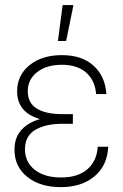

<svg xmlns="http://www.w3.org/2000/svg" viewBox="-20 -748 496 777"><path d="M226.1 9.3Q142.1 9.3 90.3 -32.2Q38.6 -73.7 38.6 -142.1Q38.6 -190.4 65.7 -221.2Q92.8 -252 141.6 -266.1Q49.3 -293 49.3 -378.4Q49.3 -443.4 99.4 -484.1Q149.4 -524.9 230.5 -524.9Q311.5 -524.9 358.6 -482.2Q405.8 -439.5 410.6 -367.2H369.1Q364.3 -422.9 328.6 -454.3Q293 -485.8 230.5 -485.8Q168 -485.8 130.1 -456.1Q92.3 -426.3 92.3 -378.4Q92.3 -286.1 234.9 -286.1H274.9V-247.1H231.9Q164.6 -247.1 122.8 -222.4Q81.1 -197.8 81.1 -144Q81.1 -92.3 120.4 -61Q159.7 -29.8 227.1 -29.8Q295.4 -29.8 333.7 -63.2Q372.1 -96.7 375.5 -154.3H418Q414.6 -78.1 362.5 -34.4Q310.5 9.3 226.1 9.3ZM214.4 -582 233.4 -727.5H277.3L247.6 -582Z"/></svg>

Font: Inter Display ExtraLight
Style: Regular
Weight: 200
Designer: Rasmus Andersson
Foundry: rsms
Version: Version 4.000;git-a52131595